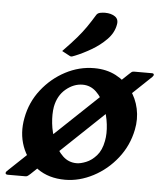

<svg xmlns="http://www.w3.org/2000/svg" viewBox="-80 -724 666 780"><g transform="rotate(5 253.5 -334.0)"><path d="M72 0Q67 4 63 7.5Q59 11 53 11H-19Q-27 11 -28.5 6.5Q-30 2 -24 -4L436 -440Q441 -445 445 -448Q449 -451 455 -451H528Q535 -451 536 -446.5Q537 -442 531 -436ZM214 11Q147 11 101 -22Q55 -55 35.5 -109Q16 -163 28 -225Q40 -290 80 -341Q120 -392 176 -421.5Q232 -451 293 -451Q343 -451 381.5 -431Q420 -411 445 -377.5Q470 -344 479 -302Q488 -260 479 -216Q466 -151 425.5 -99.5Q385 -48 328.5 -18.5Q272 11 214 11ZM255 -60Q271 -60 293.5 -69Q316 -78 335.5 -100Q355 -122 362 -160Q368 -190 363.5 -228Q359 -266 345 -300.5Q331 -335 307.5 -357.5Q284 -380 252 -380Q216 -380 184 -353.5Q152 -327 143 -280Q138 -250 142 -212.5Q146 -175 160.5 -140Q175 -105 198.5 -82.5Q222 -60 255 -60ZM157 -509Q192 -545 213 -569.5Q234 -594 249.5 -616.5Q265 -639 282 -667Q287 -675 297.5 -677Q308 -679 317 -679Q342 -679 358 -668Q374 -657 369 -634Q363 -601 336.5 -574Q310 -547 275.5 -527Q241 -507 211 -495Q207 -494 203 -492Q199 -490 195 -490Q192 -490 187 -493Z"/></g></svg>

Font: Young Serif Light
Style: Italic
Weight: 300
Italic angle: -10.979°
Designer: Bastien Sozeau
Foundry: NBR — Bastien Sozeau
Version: Version 5.001